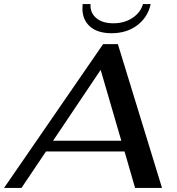

<svg xmlns="http://www.w3.org/2000/svg" viewBox="-53 -928 873 948"><path d="M562 -180H174L53 0H-33L456 -710H529L747 0H614ZM546 -233 444 -583 209 -233ZM354 -886Q354 -900 355 -908H394Q391 -866 421.5 -839.5Q452 -813 507 -813Q561 -813 601 -839.5Q641 -866 653 -908H691Q677 -843 625 -803.5Q573 -764 498 -764Q429 -764 391.5 -797Q354 -830 354 -886Z"/></svg>

Font: Fahkwang Medium
Style: Italic
Weight: 500
Italic angle: -10°
Version: Version 1.000; ttfautohint (v1.6)